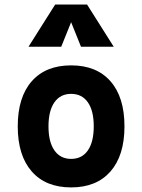

<svg xmlns="http://www.w3.org/2000/svg" viewBox="-20 -815 626 845"><path d="M293 9.8Q181.2 9.8 119.6 -60.5Q58.1 -130.9 58.1 -258.8Q58.1 -387.2 119.6 -457.3Q181.2 -527.3 293 -527.3Q404.8 -527.3 466.3 -457.3Q527.8 -387.2 527.8 -258.8Q527.8 -130.9 466.3 -60.5Q404.8 9.8 293 9.8ZM293.2 -115.7Q340.8 -115.7 366.7 -153.1Q392.6 -190.5 392.6 -258.9Q392.6 -327.6 366.7 -364.7Q340.7 -401.9 293 -401.9Q245.6 -401.9 219.5 -364.7Q193.4 -327.5 193.4 -258.8Q193.4 -190.4 219.5 -153.1Q245.6 -115.7 293.2 -115.7ZM105.5 -609.4 222.7 -794.9H363.3L480.5 -609.4H336.4L288.1 -729.5H297.9L249.5 -609.4Z"/></svg>

Font: Cascadia Code
Style: Regular
Weight: 400
Monospace: yes
Designer: Aaron Bell
Foundry: Saja Typeworks
Version: Version 2106.017